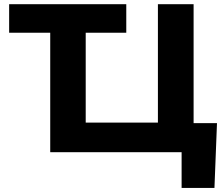

<svg xmlns="http://www.w3.org/2000/svg" viewBox="-20 -731 1062 922"><path d="M221.2 -573.7H23.9V-710.9H586.4V-573.7H391.6V-142.1H738.3V-710.9H909.7V-139.6H1022L1009.8 171.4H852.1V0H221.2Z"/></svg>

Font: Bert Sans Black
Style: Regular
Weight: 900
Designer: Christian Robertson, Adam Twardoch, & Cristiano Sobral
Foundry: Google
Version: Version 12.135;January 10, 2020;FontCreator 12.0.0.2547 64-b